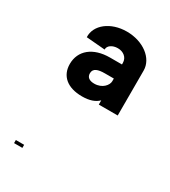

<svg xmlns="http://www.w3.org/2000/svg" viewBox="-171 -795 765 862"><g transform="rotate(30 212.0 -364.5)"><path d="M230 -708C146 -708 83 -658 86 -596L183 -588C182 -608 204 -623 232 -623C261 -623 284 -605 284 -577V-569H222C135 -569 80 -524 80 -454C80 -393 123 -355 200 -355C239 -355 266 -365 284 -383V-361H382V-594C382 -657 315 -708 230 -708ZM219 -432C194 -432 179 -442 179 -463C179 -489 203 -496 238 -496H284V-482C284 -462 261 -432 219 -432ZM41 -21H84V-37H41Z"/></g></svg>

Font: Arthouse Owned Black
Style: Regular
Weight: 900
Designer: Jeremy Tribby
Foundry: Tribby Type
Version: Version 1.000;PS 001.000;hotconv 1.0.88;makeotf.lib2.5.64775